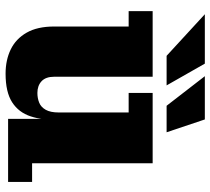

<svg xmlns="http://www.w3.org/2000/svg" viewBox="-53 -692 754 688"><g transform="rotate(90 324.0 -348.0)"><path d="M244 9Q195 9 157 -9.5Q119 -28 97 -66.5Q75 -105 75 -165V-432H20V-518H255V-165Q255 -135 271 -120Q287 -105 313 -105Q332 -105 348 -111.5Q364 -118 373.5 -135Q383 -152 383 -181L411 -182Q411 -124 397 -81Q383 -38 346.5 -14.5Q310 9 244 9ZM406 0V-159L383 -155V-432H313V-518H565V-86H632V0ZM180 -568 31 -705H208L286 -568ZM359 -568 253 -705H408L454 -568Z"/></g></svg>

Font: Montagu Slab
Style: Bold
Weight: 700
Designer: Florian Karsten
Foundry: Florian Karsten
Version: Version 1.000